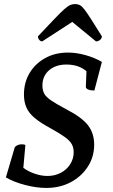

<svg xmlns="http://www.w3.org/2000/svg" viewBox="-20 -914 556 946"><path d="M208 12Q160 12 104 -2.5Q48 -17 9 -40L53 -189Q66 -203 87 -203Q101 -203 105 -199L95 -87Q119 -69 151.5 -58Q184 -47 214 -47Q250 -47 279.5 -62.5Q309 -78 326 -105Q343 -132 343 -164Q343 -186 334 -203Q325 -220 300.5 -238Q276 -256 229 -282Q179 -309 150.5 -333Q122 -357 110 -384.5Q98 -412 98 -448Q98 -508 126 -554.5Q154 -601 203 -628Q252 -655 315 -655Q356 -655 401 -642.5Q446 -630 482 -609L445 -468Q426 -468 414.5 -473Q403 -478 403 -486L406 -563Q368 -596 307 -596Q254 -596 221.5 -567.5Q189 -539 189 -493Q189 -470 197.5 -453.5Q206 -437 230.5 -420Q255 -403 304 -377Q382 -337 413 -297.5Q444 -258 444 -201Q444 -141 412.5 -92.5Q381 -44 328 -16Q275 12 208 12ZM350 -894Q363 -894 373 -889Q383 -884 395.5 -868Q408 -852 428.5 -820Q449 -788 482 -735Q482 -725 473 -717.5Q464 -710 453 -710L336 -806L188 -710Q180 -710 173.5 -717.5Q167 -725 167 -735Q217 -788 247.5 -820Q278 -852 296 -868Q314 -884 325.5 -889Q337 -894 350 -894Z"/></svg>

Font: Petrona SemiBold
Style: Italic
Weight: 600
Italic angle: -9°
Designer: Ringo R. Seeber
Foundry: Ringo R. Seeber
Version: Version 2.001; ttfautohint (v1.8.3)